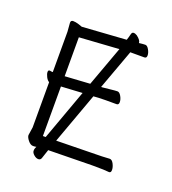

<svg xmlns="http://www.w3.org/2000/svg" viewBox="-146 -861 931 1038"><g transform="rotate(20 319.0 -342.0)"><path d="M250 -60 472 -64Q510 -64 555 -67H556Q569 -67 578.5 -48.5Q588 -30 588 -14Q588 2 577 2H576Q552 -1 489 -1H473L227 3L210 54Q206 67 193 67Q180 67 167 55.5Q154 44 154 33Q154 22 157 16L161 8Q152 10 142 10Q127 10 113 -7.5Q99 -25 99 -37L106 -84V-344Q95 -350 87 -366Q79 -382 79 -393Q79 -404 87 -404H89Q97 -402 106 -402V-634L102 -685Q102 -699 116 -699Q130 -699 149 -693Q168 -687 169 -686L422 -703Q428 -721 432 -738Q435 -751 444.5 -751Q454 -751 465 -744Q490 -725 490 -709Q514 -712 526 -712Q537 -712 547 -694.5Q557 -677 557 -661.5Q557 -646 544 -646H463L461 -640L379 -416H385Q408 -418 433.5 -421Q459 -424 470.5 -424Q482 -424 492 -406.5Q502 -389 502 -373Q502 -357 489 -357H426Q400 -357 386 -356L357 -354ZM402 -642 174 -627V-403L318 -412ZM190 -59 296 -351 174 -344V-59Z"/></g></svg>

Font: Fusion Kai T
Style: Regular
Weight: 400
Designer: Fontworks Inc.
Version: Version 24.134;May 13, 2024